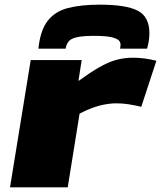

<svg xmlns="http://www.w3.org/2000/svg" viewBox="-20 -805 692 825"><path d="M331 -547 317 -457Q368 -494 406.5 -516Q445 -538 479 -547.5Q513 -557 552 -557Q577 -557 602.5 -553.5Q628 -550 652 -544L587 -346Q558 -353 532.5 -357Q507 -361 480 -361Q447 -361 409 -351.5Q371 -342 322 -317L271 0H23L112 -547ZM409 -785Q522 -785 572 -759Q622 -733 622 -662Q622 -631 612 -596H496Q498 -609 498 -612Q498 -631 478.5 -639Q459 -647 433.5 -649Q408 -651 389 -651Q336 -651 310 -645Q284 -639 274.5 -626.5Q265 -614 262 -596H145Q153 -674 184.5 -715Q216 -756 272 -770.5Q328 -785 409 -785Z"/></svg>

Font: Georama ExtraExtended ExtraBold
Style: Italic
Weight: 800
Width: 8
Italic angle: -9°
Designer: Jean-Baptiste Levee
Foundry: Production Type
Version: Version 1.000